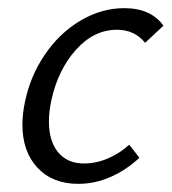

<svg xmlns="http://www.w3.org/2000/svg" viewBox="-20 -443 421 471"><path d="M35 -137Q35 -164 41 -192Q54 -256 90 -309Q126 -362 177.5 -392.5Q229 -423 285 -423Q350 -423 381 -380L336 -338Q310 -370 267 -370Q210 -370 166 -320.5Q122 -271 106 -197Q100 -169 100 -145Q100 -97 122.5 -69.5Q145 -42 186 -42Q216 -42 245 -54.5Q274 -67 297 -88L322 -56Q290 -26 251.5 -9Q213 8 172 8Q109 8 72 -31.5Q35 -71 35 -137Z"/></svg>

Font: LXGW Bright GB
Style: Italic
Weight: 400
Italic angle: -12°
Designer: Christian Thalmann (Catharsis Fonts)
Foundry: LXGW / Christian Thalmann (Catharsis Fonts) / Fontworks Inc.
Version: Version 5.510